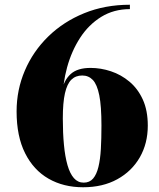

<svg xmlns="http://www.w3.org/2000/svg" viewBox="-20 -780 672 810"><path d="M330.5 10Q248 10 184.8 -26.2Q121.5 -62.5 85.8 -133.8Q50 -205 50 -310Q50 -401 84.8 -482.2Q119.5 -563.5 183.5 -626Q247.5 -688.5 335 -724.2Q422.5 -760 528 -760V-741.5Q460 -741.5 407 -708.8Q354 -676 318 -620.5Q282 -565 263 -495.8Q244 -426.5 244 -353.5L245 -280Q245 -218.5 249.8 -168.8Q254.5 -119 264.8 -83.2Q275 -47.5 291.8 -28.5Q308.5 -9.5 333 -9.5Q358 -9.5 372.8 -26.8Q387.5 -44 395.2 -75.8Q403 -107.5 405.5 -151.5Q408 -195.5 408 -250Q408 -332.5 398.8 -378.2Q389.5 -424 371.5 -442.8Q353.5 -461.5 327 -461.5Q299 -461.5 281 -443.8Q263 -426 254 -386.5Q245 -347 245 -280H230Q230 -346 239.8 -393.8Q249.5 -441.5 278 -467.5Q306.5 -493.5 362 -493.5Q405.5 -493.5 448.2 -479.2Q491 -465 526.2 -435.5Q561.5 -406 582.5 -360Q603.5 -314 603.5 -250Q603.5 -175 569.8 -116.2Q536 -57.5 474.8 -23.8Q413.5 10 330.5 10Z"/></svg>

Font: Bodoni Moda ExtraBold
Style: Regular
Weight: 800
Version: Version 2.005